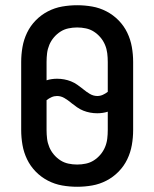

<svg xmlns="http://www.w3.org/2000/svg" viewBox="-20 -702 590 734"><path d="M275 12Q246 12 217.5 7Q189 2 163 -11.5Q137 -25 116.5 -46Q96 -67 83.5 -93Q71 -119 66 -147.5Q61 -176 61 -205V-465Q61 -494 66 -522.5Q71 -551 83.5 -577Q96 -603 116.5 -624Q137 -645 163 -658.5Q189 -672 217.5 -677Q246 -682 275 -682Q304 -682 332.5 -677Q361 -672 387 -658.5Q413 -645 433.5 -624Q454 -603 466.5 -577Q479 -551 484 -522.5Q489 -494 489 -465V-205Q489 -176 484 -147.5Q479 -119 466.5 -93Q454 -67 433.5 -46Q413 -25 387 -11.5Q361 2 332.5 7Q304 12 275 12ZM352 -335Q363 -335 373 -339.5Q383 -344 392 -351V-465Q392 -482 390 -498.5Q388 -515 381.5 -530.5Q375 -546 364 -559Q353 -572 339 -581Q325 -590 308.5 -593.5Q292 -597 275 -597Q258 -597 241.5 -593.5Q225 -590 211 -581Q197 -572 186 -559Q175 -546 168.5 -530.5Q162 -515 160 -498.5Q158 -482 158 -465V-395Q167 -398 177.5 -399.5Q188 -401 198 -401Q212 -401 225.5 -398.5Q239 -396 251.5 -391Q264 -386 275.5 -378Q287 -370 297 -362L298 -361Q310 -351 323.5 -343Q337 -335 352 -335ZM275 -73Q292 -73 308.5 -76.5Q325 -80 339 -89Q353 -98 364 -111Q375 -124 381.5 -139.5Q388 -155 390 -171.5Q392 -188 392 -205V-275Q383 -272 372.5 -270.5Q362 -269 352 -269Q338 -269 324.5 -271.5Q311 -274 298.5 -279Q286 -284 274.5 -292Q263 -300 253 -308L252 -309Q240 -319 226.5 -327Q213 -335 198 -335Q187 -335 177 -330.5Q167 -326 158 -319V-205Q158 -188 160 -171.5Q162 -155 168.5 -139.5Q175 -124 186 -111Q197 -98 211 -89Q225 -80 241.5 -76.5Q258 -73 275 -73Z"/></svg>

Font: Lode Dark Term
Style: Bold
Weight: 700
Monospace: yes
Designer: Belleve Invis
Foundry: Belleve Invis
Version: Version 29.2.0